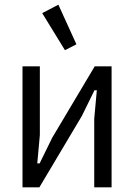

<svg xmlns="http://www.w3.org/2000/svg" viewBox="-20 -799 572 819"><path d="M76 0V-516H150V-223L139 -102H149L203 -212L384 -516H456V0H382V-293L393 -414H383L329 -304L148 0ZM257 -585 160 -743 229 -779 306 -610Z"/></svg>

Font: IBM Plex Sans Condensed
Style: Regular
Weight: 400
Width: 3
Designer: Mike Abbink, Paul van der Laan, Pieter van Rosmalen
Foundry: Bold Monday
Version: Version 3.201